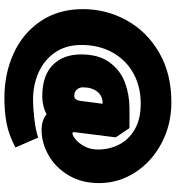

<svg xmlns="http://www.w3.org/2000/svg" viewBox="16 -686 781 852"><g transform="rotate(90 406.0 -259.5)"><path d="M459 -444Q400 -444 346 -424Q292 -404 256.5 -356Q221 -308 221 -229Q221 -150 268 -103.5Q315 -57 408 -57Q449 -57 487 -76Q513 -54 557 -54Q613 -54 667.5 -84.5Q722 -115 757 -173Q792 -231 792 -309Q792 -395 745 -468.5Q698 -542 615.5 -586Q533 -630 433 -630Q306 -630 212.5 -575.5Q119 -521 69.5 -431Q20 -341 20 -238Q20 -128 74 -49Q128 30 217.5 70.5Q307 111 414 111Q474 111 525.5 101.5Q577 92 634 62L590 -39Q560 -28 508 -22Q456 -16 423 -16Q357 -16 301.5 -40.5Q246 -65 212.5 -113.5Q179 -162 179 -231Q179 -309 212.5 -369Q246 -429 305 -461.5Q364 -494 439 -494Q508 -494 553.5 -467.5Q599 -441 621 -398Q643 -355 643 -304Q643 -271 629.5 -245.5Q616 -220 598.5 -205.5Q581 -191 571 -191Q565 -191 566 -200L589 -383L548 -444ZM406 -199Q387 -199 377 -210.5Q367 -222 367 -237Q367 -276 385.5 -300.5Q404 -325 440 -325L427 -225Q426 -215 420.5 -207Q415 -199 406 -199Z"/></g></svg>

Font: Catamaran
Style: Regular
Weight: 900
Designer: Pria Ravichandran
Version: Version 1.001;PS 001.000;hotconv 1.0.70;makeotf.lib2.5.58329